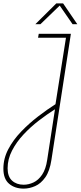

<svg xmlns="http://www.w3.org/2000/svg" viewBox="-47 -900 477 1135"><path d="M93 215Q41 215 7 186.5Q-27 158 -27 97Q-27 37 2 -18Q31 -73 77.5 -121.5Q124 -170 178 -211.5Q232 -253 281 -284L343 -677H178L182 -700H372L257 45Q247 111 221 148Q195 185 161 200Q127 215 93 215ZM93 192Q122 192 151 178.5Q180 165 202 132.5Q224 100 232 45L278 -254Q232 -225 183 -187.5Q134 -150 92 -105Q50 -60 24 -9.5Q-2 41 -2 95Q-2 144 24.5 168Q51 192 93 192ZM162 -757 286 -880H326L410 -757H382L306 -867L192 -757Z"/></svg>

Font: MuseoModerno Thin Thin
Style: Italic
Weight: 250
Italic angle: -9°
Version: Version 1.003